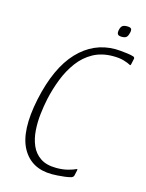

<svg xmlns="http://www.w3.org/2000/svg" viewBox="-122 -880 735 964"><g transform="rotate(15 246.0 -398.5)"><path d="M355 -14Q353 -6 343 -2Q330 2 310 4.5Q290 7 272 8Q254 9 244 9Q136 9 88.5 -77Q41 -163 77 -335Q114 -508 195.5 -594Q277 -680 390 -680Q400 -680 417.5 -678.5Q435 -677 454 -674.5Q473 -672 485 -668Q489 -667 491 -663.5Q493 -660 492 -657L486 -629Q484 -618 478 -623Q468 -629 445 -636Q422 -643 388 -643Q329 -643 284.5 -618.5Q240 -594 208.5 -551.5Q177 -509 156.5 -456.5Q136 -404 124 -349Q116 -312 111 -268.5Q106 -225 109 -182.5Q112 -140 127 -105Q142 -70 173.5 -48.5Q205 -27 257 -27Q291 -27 317 -34Q343 -41 355 -47Q360 -50 361 -48Q362 -46 361 -41ZM439 -777Q436 -763 429 -755.5Q422 -748 404 -748Q387 -748 382.5 -755.5Q378 -763 381 -777Q384 -792 391.5 -799Q399 -806 417 -806Q435 -806 439 -799Q443 -792 439 -777Z"/></g></svg>

Font: Glory Thin ExtraLight
Style: Italic
Weight: 250
Italic angle: -12°
Version: Version 1.011